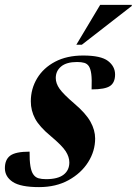

<svg xmlns="http://www.w3.org/2000/svg" viewBox="-38 -752 559 785"><path d="M83 -132Q82 -60.5 98.5 -38.5Q106.5 -27 119.2 -23.2Q132 -19.5 150 -19.5Q198.5 -19.5 222 -37.8Q245.5 -56 245.5 -88Q245.5 -110.5 230.5 -133.8Q215.5 -157 169.5 -195.5Q123 -234 105.5 -267Q88 -300 88 -337.5Q88 -389 113.8 -431.8Q139.5 -474.5 187.5 -499.8Q235.5 -525 302 -525Q374.5 -525 403.5 -502.8Q432.5 -480.5 432.5 -447.5Q432.5 -414.5 412 -400.5Q391.5 -386.5 336.5 -386.5Q338 -428.5 335.2 -449.2Q332.5 -470 325.5 -481Q318.5 -491.5 306.8 -495Q295 -498.5 277 -498.5Q234 -498.5 212 -480.2Q190 -462 190 -433Q190 -411 205.5 -389Q221 -367 266.5 -328Q312.5 -289 331.8 -254.5Q351 -220 351 -185.5Q351 -134.5 322.5 -89.2Q294 -44 242.5 -15.5Q191 13 121.5 13Q46.5 13 14.2 -8.2Q-18 -29.5 -18 -64.5Q-18 -99.5 4 -115.8Q26 -132 83 -132ZM274 -569 371.5 -732H501L500.5 -727.5L296.5 -569Z"/></svg>

Font: Newsreader Display
Style: Bold Italic
Weight: 700
Italic angle: -17°
Designer: Hugues Gentile
Foundry: Production Type
Version: Version 1.001